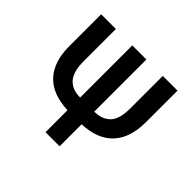

<svg xmlns="http://www.w3.org/2000/svg" viewBox="-166 -915 1117 1117"><g transform="rotate(45 392.5 -357.0)"><path d="M334 0V-181Q206 -186 142 -255Q78 -324 78 -451V-714H199V-448Q199 -363 233.5 -324Q268 -285 334 -285V-714H450V-285Q513 -285 549 -321.5Q585 -358 585 -447V-714H706V-455Q706 -325 641 -255.5Q576 -186 450 -181V0Z"/></g></svg>

Font: Noto Sans SemiCondensed SemiBold
Style: Regular
Weight: 600
Width: 4
Designer: Monotype Design Team
Foundry: Monotype Imaging Inc.
Version: Version 2.013; ttfautohint (v1.8.4.7-5d5b)